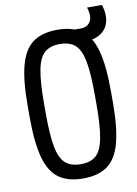

<svg xmlns="http://www.w3.org/2000/svg" viewBox="-92 -883 683 954"><g transform="rotate(-10 250.0 -406.5)"><path d="M363 -657Q346 -657 329.5 -658.5Q313 -660 295 -663L308 -726H365Q392 -726 407.5 -741Q423 -756 423 -782Q423 -790 420.5 -803Q418 -816 415 -823H490Q495 -810 497.5 -795.5Q500 -781 500 -767Q500 -715 464.5 -686Q429 -657 363 -657ZM250 10Q173 10 127 -23.5Q81 -57 60.5 -133Q40 -209 40 -335V-395Q40 -522 60.5 -597.5Q81 -673 127 -706.5Q173 -740 250 -740Q327 -740 373 -706.5Q419 -673 439.5 -597.5Q460 -522 460 -395V-335Q460 -209 439.5 -133Q419 -57 373 -23.5Q327 10 250 10ZM250 -62Q300 -62 327.5 -86.5Q355 -111 366.5 -171.5Q378 -232 378 -340V-390Q378 -498 366.5 -558.5Q355 -619 327.5 -643.5Q300 -668 250 -668Q201 -668 173 -643.5Q145 -619 133.5 -558.5Q122 -498 122 -390V-340Q122 -232 133.5 -171.5Q145 -111 173 -86.5Q201 -62 250 -62Z"/></g></svg>

Font: M PLUS 1 Code
Style: Regular
Weight: 400
Designer: Coji Morishita
Foundry: UNDERFOREST DESIGN
Version: Version 1.005